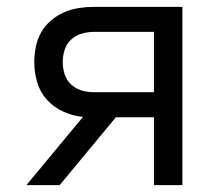

<svg xmlns="http://www.w3.org/2000/svg" viewBox="-20 -540 640 560"><path d="M57 0 222 -199Q192 -202 164.5 -214.5Q137 -227 117 -249Q97 -271 88.5 -300Q80 -329 80 -359Q80 -381 84.5 -403.5Q89 -426 100 -445.5Q111 -465 128.5 -480Q146 -495 166.5 -504Q187 -513 209.5 -516.5Q232 -520 254 -520H512V0H429V-198H318L154 0ZM254 -271H429V-447H254Q236 -447 218.5 -442Q201 -437 187.5 -424.5Q174 -412 168.5 -394.5Q163 -377 163 -359Q163 -341 168.5 -323.5Q174 -306 187.5 -293.5Q201 -281 218.5 -276Q236 -271 254 -271Z"/></svg>

Font: Iosevka Meiseki Sans
Style: Regular
Weight: 400
Monospace: yes
Designer: Belleve Invis
Foundry: Belleve Invis
Version: Version 11.2.6; ttfautohint (v1.8.4)